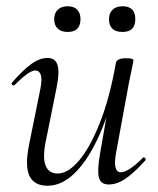

<svg xmlns="http://www.w3.org/2000/svg" viewBox="-20 -580 505 613"><path d="M132 13Q89 13 74 -18.5Q59 -50 73 -119L109 -297Q115 -328 110 -341.5Q105 -355 93 -355Q82 -355 65 -342.5Q48 -330 27 -309Q23 -305 19 -309Q15 -313 19 -317Q52 -355 79 -375Q106 -395 132 -395Q156 -395 163.5 -373Q171 -351 160 -297L128 -138Q115 -80 125 -53Q135 -26 164 -26Q197 -26 232 -67Q267 -108 298.5 -187Q330 -266 350 -379L363 -378Q343 -261 307.5 -173Q272 -85 227 -36Q182 13 132 13ZM327 9Q302 9 296 -12.5Q290 -34 299 -87L350 -379Q353 -394 382 -394Q397 -394 401.5 -392Q406 -390 406 -388Q406 -384 401 -361Q396 -338 391 -312L350 -89Q340 -30 366 -30Q378 -30 396 -42Q414 -54 436 -76Q439 -80 443 -75.5Q447 -71 444 -68Q409 -29 381.5 -10Q354 9 327 9ZM196 -478Q176 -478 164.5 -488.5Q153 -499 153 -519Q153 -538 164.5 -549Q176 -560 196 -560Q216 -560 226.5 -549Q237 -538 237 -519Q237 -478 196 -478ZM371 -478Q328 -478 328 -519Q328 -538 339.5 -549Q351 -560 371 -560Q412 -560 412 -519Q412 -478 371 -478Z"/></svg>

Font: Cormorant
Style: Italic
Weight: 400
Italic angle: -10°
Designer: Christian Thalmann (Catharsis Fonts)
Foundry: Catharsis Fonts
Version: Version 4.000